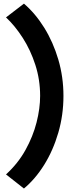

<svg xmlns="http://www.w3.org/2000/svg" viewBox="-20 -872 411 1077"><path d="M114.3 185.5 13.7 106.4Q80.6 45.4 122.8 -30.5Q165 -106.4 185.1 -185.3Q205.1 -264.2 205.1 -334Q205.1 -425.3 178.2 -508.3Q151.4 -591.3 107.7 -659.4Q64 -727.5 13.7 -774.4L114.3 -851.6Q178.2 -796.9 228.3 -716.3Q278.3 -635.7 307.1 -538.1Q335.9 -440.4 335.9 -334Q335.9 -226.6 307.1 -127.7Q278.3 -28.8 228.3 51.8Q178.2 132.3 114.3 185.5Z"/></svg>

Font: Reddit Sans Black
Style: Regular
Weight: 900
Version: Version 1.014